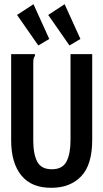

<svg xmlns="http://www.w3.org/2000/svg" viewBox="-20 -880 490 912"><path d="M225 12Q130 13 81.5 -46.5Q33 -106 33 -213V-623H146V-614Q141 -608 139.5 -601Q138 -594 138 -577V-212Q138 -148 157 -112Q176 -76 226 -76Q277 -76 296 -113Q315 -150 315 -215V-623H418V-216Q418 -97 365.5 -42.5Q313 12 225 12ZM162 -664 61 -809 139 -860 214 -695ZM310 -664 209 -809 287 -860 362 -695Z"/></svg>

Font: Inconsolata SemiCondensed Bold
Style: Regular
Weight: 700
Width: 4
Monospace: yes
Designer: Raph Levien, Cyreal, Brenton Simpson
Foundry: Raph Levien, Cyreal, Google
Version: Version 3.001; ttfautohint (v1.8.2.53-6de2)